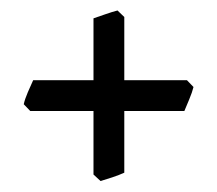

<svg xmlns="http://www.w3.org/2000/svg" viewBox="-20 -421 406 359"><path d="M341.8 -258.3Q339.4 -248.5 333.7 -234.9Q328.1 -221.2 324.7 -213.4H36.6L24.4 -226.1Q26.4 -235.4 32 -248.5Q37.6 -261.7 42 -271H329.6ZM212.4 -98.1Q203.1 -93.8 189.9 -89.4Q176.8 -85 168 -82.5L154.8 -94.7V-386.7Q163.6 -389.6 176.8 -394.3Q189.9 -398.9 199.7 -401.4L212.4 -389.2Z"/></svg>

Font: Namdhinggo SemiBold
Style: Regular
Weight: 600
Designer: Victor Gaultney
Foundry: SIL International
Version: Version 3.001